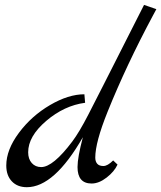

<svg xmlns="http://www.w3.org/2000/svg" viewBox="-20 -759 665 792"><path d="M5.9 -76.2Q5.9 -141.1 57.9 -210.9Q109.9 -280.8 186 -325.4Q262.2 -370.1 328.1 -370.1L331.1 -335Q245.1 -323.7 170.7 -260.3Q96.2 -196.8 96.2 -130.9Q96.2 -103 111.1 -86.4Q126 -69.8 149.9 -69.8Q198.7 -69.8 277.8 -174.8Q306.6 -212.9 344.2 -285.9Q381.8 -358.9 404.3 -403.6Q426.8 -448.2 448.5 -490.7Q470.2 -533.2 505.1 -602.5Q540 -671.9 574.2 -738.8L625 -721.2L610.8 -694.8Q501 -489.7 423.8 -297.9Q373 -171.9 373 -108.9Q373 -92.8 381.1 -83.5Q389.2 -74.2 406.5 -74.2Q423.8 -74.2 446.8 -97.2L464.8 -80.1Q451.7 -51.3 419.9 -26.6Q388.2 -2 357.9 -2Q299.8 -2 299.8 -69.8Q299.8 -109.9 321.8 -192.9Q203.6 13.2 90.8 13.2Q51.8 13.2 28.8 -11Q5.9 -35.2 5.9 -76.2Z"/></svg>

Font: Marck Script
Style: Regular
Weight: 400
Designer: Denis Masharov, Marck Fogel
Foundry: Denis Masharov
Version: Version 1.002